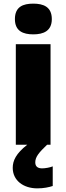

<svg xmlns="http://www.w3.org/2000/svg" viewBox="-20 -796 365 1056"><path d="M163 -776C107 -776 62 -759 62 -691C62 -625 107 -607 163 -607C218 -607 265 -625 265 -691C265 -759 218 -776 163 -776ZM174 97C174 67 194 43 239 0H258V-553H67V0H130C68 48 50 88 50 127C50 197 109 240 185 240C221 240 248 234 270 227V119C256 125 229 130 212 130C189 130 174 121 174 97Z"/></svg>

Font: Noto Sans Sinhala UI Black
Style: Regular
Weight: 900
Designer: Jelle Bosma - Monotype Design Team
Foundry: Monotype Imaging Inc.
Version: Version 2.006